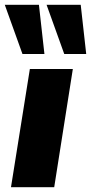

<svg xmlns="http://www.w3.org/2000/svg" viewBox="-31 -784 381 804"><path d="M15 0 94 -495H274L196 0ZM238 -558 164 -764H307L330 -558ZM63 -558 -11 -764H132L155 -558Z"/></svg>

Font: Nunito Sans 11pt Black
Style: Italic
Weight: 900
Italic angle: -9°
Version: Version 3.101;gftools[0.9.27]